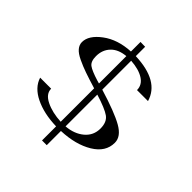

<svg xmlns="http://www.w3.org/2000/svg" viewBox="-228 -957 1206 1206"><g transform="rotate(45 375.0 -354.5)"><path d="M667 -230.5V-229.5Q667 -148.4 584 -98.1Q501 -47.9 375 -43V83H333V-42Q222.7 -44.9 144.5 -83Q66.4 -121.1 45.9 -187.5H143.6Q143.6 -141.6 199.2 -114.3Q254.9 -86.9 333 -83V-379.9Q265.6 -400.4 226.6 -414.1Q187.5 -427.7 147.9 -446.3Q108.4 -464.8 90.8 -485.8Q73.2 -506.8 73.2 -531.2Q73.2 -590.8 147 -646Q220.7 -701.2 333 -707V-792L375 -791V-708Q588.9 -700.2 628.9 -562.5H531.2Q531.2 -608.4 488.8 -635.3Q446.3 -662.1 375 -667V-410.2Q529.3 -363.3 598.1 -324.2Q667 -285.2 667 -230.5ZM333 -422.9V-666Q267.6 -660.2 232.9 -623.5Q198.2 -586.9 198.2 -531.2Q198.2 -484.4 222.2 -466.8Q246.1 -449.2 312.5 -428.7Q326.2 -424.8 333 -422.9ZM375 -366.2V-84Q447.3 -89.8 493.7 -128.9Q540 -168 540 -229.5Q540 -287.1 504.9 -312Q469.7 -336.9 375 -366.2Z"/></g></svg>

Font: okolaks
Style: Bold
Weight: 600
Width: 8
Version: Version 000.6.0